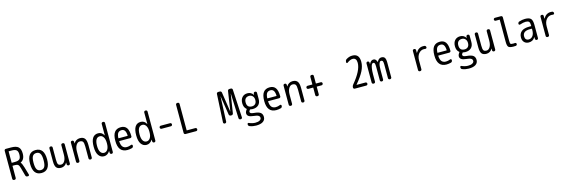

<svg xmlns="http://www.w3.org/2000/svg" viewBox="70 -2440 12860 4360"><g transform="rotate(-15 6500.0 -260.0)"><path d="M152.3 -655.3V-394.5Q152.3 -389.6 157.2 -389.6H221.7Q305.7 -389.6 337.9 -419.4Q370.1 -449.2 370.1 -530.3Q370.1 -602.5 337.4 -631.3Q304.7 -660.2 221.7 -660.2H157.2Q152.3 -660.2 152.3 -655.3ZM105.5 0Q90.8 0 80.6 -9.8Q70.3 -19.5 70.3 -35.2V-695.3Q70.3 -710 80.1 -720.2Q89.8 -730.5 105.5 -730.5H230.5Q348.6 -730.5 399.4 -683.6Q450.2 -636.7 450.2 -530.3Q450.2 -388.7 351.6 -342.8Q350.6 -342.8 350.6 -340.8V-339.8Q377.9 -312.5 407.2 -213.9L460 -34.2Q463.9 -21.5 456.1 -10.7Q448.2 0 434.6 0H418.9Q383.8 0 375 -34.2L325.2 -215.8Q308.6 -280.3 285.6 -300.3Q262.7 -320.3 211.9 -320.3H157.2Q152.3 -320.3 152.3 -315.4V-35.2Q152.3 -20.5 142.1 -10.3Q131.8 0 117.2 0Z M839.4 -415.5Q810.5 -460.9 750 -460.9Q689.5 -460.9 660.6 -415.5Q631.8 -370.1 631.8 -260.3Q631.8 -150.4 660.6 -104.5Q689.5 -58.6 750 -58.6Q810.5 -58.6 839.4 -104.5Q868.2 -150.4 868.2 -260.3Q868.2 -370.1 839.4 -415.5ZM950.2 -260.3Q950.2 9.8 750 9.8Q549.8 9.8 549.8 -260.3Q549.8 -530.3 750 -530.3Q950.2 -530.3 950.2 -260.3Z M1210 9.8Q1132.8 9.8 1099.1 -33.2Q1065.4 -76.2 1065.4 -179.7V-485.4Q1065.4 -500 1075.2 -509.8Q1085 -519.5 1099.6 -519.5H1107.4Q1122.1 -519.5 1131.8 -509.8Q1141.6 -500 1141.6 -485.4V-198.2Q1141.6 -115.2 1160.2 -87.9Q1178.7 -60.5 1230.5 -60.5Q1279.3 -60.5 1312.5 -115.7Q1345.7 -170.9 1345.7 -267.6V-485.4Q1345.7 -500 1356 -509.8Q1366.2 -519.5 1380.9 -519.5H1389.6Q1404.3 -519.5 1414.6 -509.8Q1424.8 -500 1424.8 -485.4V-35.2Q1424.8 -20.5 1415 -10.3Q1405.3 0 1389.6 0H1385.7Q1371.1 0 1360.8 -9.8Q1350.6 -19.5 1349.6 -35.2L1348.6 -74.2Q1348.6 -75.2 1347.7 -75.2Q1345.7 -75.2 1345.7 -74.2Q1327.1 -35.2 1290.5 -12.7Q1253.9 9.8 1210 9.8Z M1605.5 0Q1590.8 0 1580.6 -9.8Q1570.3 -19.5 1570.3 -35.2V-485.4Q1570.3 -500 1580.1 -509.8Q1589.8 -519.5 1605.5 -519.5H1609.4Q1624 -519.5 1633.8 -509.8Q1643.6 -500 1644.5 -485.4L1646.5 -446.3Q1646.5 -445.3 1647.5 -445.3Q1649.4 -445.3 1649.4 -446.3Q1668 -484.4 1706.5 -507.3Q1745.1 -530.3 1790 -530.3Q1869.1 -530.3 1904.8 -484.9Q1940.4 -439.5 1940.4 -330.1V-35.2Q1940.4 -20.5 1930.2 -10.3Q1919.9 0 1905.3 0H1898.4Q1883.8 0 1873.5 -9.8Q1863.3 -19.5 1863.3 -35.2V-311.5Q1863.3 -399.4 1843.3 -429.2Q1823.2 -459 1769.5 -459Q1719.7 -459 1684.6 -402.8Q1649.4 -346.7 1649.4 -252V-35.2Q1649.4 -20.5 1639.2 -10.3Q1628.9 0 1614.3 0Z M2240.2 -455.1Q2124 -455.1 2124 -259.8Q2124 -162.1 2155.3 -113.8Q2186.5 -65.4 2240.2 -65.4Q2291 -65.4 2323.7 -114.7Q2356.4 -164.1 2356.4 -254.9V-264.6Q2356.4 -355.5 2323.7 -405.3Q2291 -455.1 2240.2 -455.1ZM2219.7 9.8Q2140.6 9.8 2092.8 -57.6Q2044.9 -125 2044.9 -259.8Q2044.9 -529.3 2219.7 -530.3Q2308.6 -530.3 2352.5 -446.3Q2352.5 -445.3 2355.5 -445.3Q2356.4 -445.3 2356.4 -446.3V-714.8Q2356.4 -729.5 2366.2 -739.7Q2376 -750 2390.6 -750H2400.4Q2415 -750 2424.8 -740.2Q2434.6 -730.5 2434.6 -714.8V-35.2Q2434.6 -20.5 2424.8 -10.3Q2415 0 2400.4 0H2396.5Q2381.8 0 2371.6 -9.8Q2361.3 -19.5 2360.4 -35.2L2359.4 -74.2Q2359.4 -75.2 2358.4 -75.2Q2356.4 -75.2 2356.4 -74.2Q2301.8 9.8 2219.7 9.8Z M2754.9 -460.9Q2699.2 -460.9 2670.9 -426.3Q2642.6 -391.6 2637.7 -305.7Q2637.7 -299.8 2642.6 -299.8H2850.6Q2855.5 -299.8 2856.4 -304.7Q2851.6 -460.9 2754.9 -460.9ZM2769.5 9.8Q2554.7 9.8 2554.7 -259.8Q2554.7 -400.4 2605 -465.3Q2655.3 -530.3 2754.9 -530.3Q2844.7 -530.3 2889.2 -468.8Q2933.6 -407.2 2934.6 -268.6Q2934.6 -253.9 2923.8 -244.1Q2913.1 -234.4 2898.4 -234.4H2642.6Q2637.7 -234.4 2637.7 -227.5Q2642.6 -137.7 2676.8 -98.1Q2710.9 -58.6 2775.4 -58.6Q2822.3 -58.6 2877.9 -81.1Q2888.7 -85.9 2899.4 -79.6Q2910.2 -73.2 2910.2 -59.6V-49.8Q2910.2 -34.2 2900.4 -21.5Q2890.6 -8.8 2876 -4.9Q2818.4 9.8 2769.5 9.8Z M3240.2 -455.1Q3124 -455.1 3124 -259.8Q3124 -162.1 3155.3 -113.8Q3186.5 -65.4 3240.2 -65.4Q3291 -65.4 3323.7 -114.7Q3356.4 -164.1 3356.4 -254.9V-264.6Q3356.4 -355.5 3323.7 -405.3Q3291 -455.1 3240.2 -455.1ZM3219.7 9.8Q3140.6 9.8 3092.8 -57.6Q3044.9 -125 3044.9 -259.8Q3044.9 -529.3 3219.7 -530.3Q3308.6 -530.3 3352.5 -446.3Q3352.5 -445.3 3355.5 -445.3Q3356.4 -445.3 3356.4 -446.3V-714.8Q3356.4 -729.5 3366.2 -739.7Q3376 -750 3390.6 -750H3400.4Q3415 -750 3424.8 -740.2Q3434.6 -730.5 3434.6 -714.8V-35.2Q3434.6 -20.5 3424.8 -10.3Q3415 0 3400.4 0H3396.5Q3381.8 0 3371.6 -9.8Q3361.3 -19.5 3360.4 -35.2L3359.4 -74.2Q3359.4 -75.2 3358.4 -75.2Q3356.4 -75.2 3356.4 -74.2Q3301.8 9.8 3219.7 9.8Z M3639.6 -255.9Q3625 -255.9 3615.2 -266.6Q3605.5 -277.3 3605.5 -292V-293Q3605.5 -307.6 3615.2 -317.9Q3625 -328.1 3639.6 -328.1H3860.4Q3875 -328.1 3884.8 -317.9Q3894.5 -307.6 3894.5 -293V-292Q3894.5 -277.3 3884.8 -266.6Q3875 -255.9 3860.4 -255.9Z M4134.8 0Q4120.1 0 4109.9 -9.8Q4099.6 -19.5 4099.6 -35.2V-695.3Q4099.6 -710 4109.9 -720.2Q4120.1 -730.5 4134.8 -730.5H4147.5Q4162.1 -730.5 4171.9 -720.2Q4181.6 -710 4181.6 -695.3V-77.1Q4181.6 -72.3 4186.5 -72.3H4384.8Q4399.4 -72.3 4409.7 -62Q4419.9 -51.8 4419.9 -37.1V-35.2Q4419.9 -20.5 4410.2 -10.3Q4400.4 0 4384.8 0Z M5056.6 0Q5043 0 5033.2 -10.7Q5023.4 -21.5 5024.4 -35.2L5059.6 -695.3Q5060.5 -710 5071.3 -720.2Q5082 -730.5 5096.7 -730.5H5137.7Q5152.3 -730.5 5164.1 -720.2Q5175.8 -710 5177.7 -695.3L5248 -231.4Q5248 -230.5 5249 -230.5Q5250 -230.5 5250 -231.4L5320.3 -695.3Q5322.3 -710 5333.5 -720.2Q5344.7 -730.5 5360.4 -730.5H5397.5Q5412.1 -730.5 5422.4 -720.2Q5432.6 -710 5433.6 -695.3L5469.7 -35.2Q5470.7 -21.5 5460.9 -10.7Q5451.2 0 5437.5 0H5425.8Q5411.1 0 5400.9 -9.8Q5390.6 -19.5 5389.6 -35.2L5366.2 -619.1Q5366.2 -620.1 5365.2 -620.1Q5364.3 -620.1 5364.3 -619.1L5294.9 -174.8Q5293 -160.2 5281.7 -149.9Q5270.5 -139.6 5254.9 -139.6H5235.4Q5220.7 -139.6 5209 -149.9Q5197.3 -160.2 5195.3 -174.8L5126 -619.1Q5126 -620.1 5125 -620.1Q5124 -620.1 5124 -619.1L5099.6 -35.2Q5098.6 -20.5 5088.9 -10.3Q5079.1 0 5064.5 0Z M5754.9 -462.9Q5700.2 -462.9 5669.4 -431.6Q5638.7 -400.4 5638.7 -339.8Q5638.7 -215.8 5754.9 -215.8Q5806.6 -215.8 5836.4 -247.1Q5866.2 -278.3 5866.2 -337.9Q5866.2 -394.5 5834.5 -428.7Q5802.7 -462.9 5754.9 -462.9ZM5588.9 204.1Q5554.7 193.4 5554.7 155.3V148.4Q5554.7 136.7 5564.9 129.9Q5575.2 123 5585.9 127.9Q5664.1 163.1 5735.4 163.1Q5801.8 163.1 5838.9 141.1Q5876 119.1 5876 85Q5876 49.8 5843.8 30.8Q5811.5 11.7 5730.5 3.9Q5585.9 -8.8 5585 -94.7Q5585 -135.7 5623 -183.6L5624 -184.6Q5627 -187.5 5623 -192.4Q5559.6 -241.2 5559.6 -339.8Q5559.6 -428.7 5606 -479.5Q5652.3 -530.3 5730.5 -530.3Q5818.4 -530.3 5866.2 -456.1Q5866.2 -455.1 5868.2 -455.1Q5869.1 -455.1 5869.1 -456.1L5870.1 -485.4Q5871.1 -500 5880.9 -509.8Q5890.6 -519.5 5906.2 -519.5H5910.2Q5924.8 -519.5 5935.1 -509.8Q5945.3 -500 5945.3 -485.4V-337.9Q5945.3 -249 5895 -200.7Q5844.7 -152.3 5754.9 -152.3Q5727.5 -152.3 5697.3 -159.2Q5692.4 -161.1 5690.4 -154.3Q5690.4 -153.3 5684.6 -146.5Q5667 -125 5667 -110.4Q5667 -87.9 5687.5 -76.2Q5708 -64.5 5759.8 -59.6Q5867.2 -50.8 5911.1 -17.1Q5955.1 16.6 5955.1 85Q5955.1 154.3 5898.9 192.4Q5842.8 230.5 5735.4 230.5Q5659.2 230.5 5588.9 204.1Z M6254.9 -460.9Q6199.2 -460.9 6170.9 -426.3Q6142.6 -391.6 6137.7 -305.7Q6137.7 -299.8 6142.6 -299.8H6350.6Q6355.5 -299.8 6356.4 -304.7Q6351.6 -460.9 6254.9 -460.9ZM6269.5 9.8Q6054.7 9.8 6054.7 -259.8Q6054.7 -400.4 6105 -465.3Q6155.3 -530.3 6254.9 -530.3Q6344.7 -530.3 6389.2 -468.8Q6433.6 -407.2 6434.6 -268.6Q6434.6 -253.9 6423.8 -244.1Q6413.1 -234.4 6398.4 -234.4H6142.6Q6137.7 -234.4 6137.7 -227.5Q6142.6 -137.7 6176.8 -98.1Q6210.9 -58.6 6275.4 -58.6Q6322.3 -58.6 6377.9 -81.1Q6388.7 -85.9 6399.4 -79.6Q6410.2 -73.2 6410.2 -59.6V-49.8Q6410.2 -34.2 6400.4 -21.5Q6390.6 -8.8 6376 -4.9Q6318.4 9.8 6269.5 9.8Z M6605.5 0Q6590.8 0 6580.6 -9.8Q6570.3 -19.5 6570.3 -35.2V-485.4Q6570.3 -500 6580.1 -509.8Q6589.8 -519.5 6605.5 -519.5H6609.4Q6624 -519.5 6633.8 -509.8Q6643.6 -500 6644.5 -485.4L6646.5 -446.3Q6646.5 -445.3 6647.5 -445.3Q6649.4 -445.3 6649.4 -446.3Q6668 -484.4 6706.5 -507.3Q6745.1 -530.3 6790 -530.3Q6869.1 -530.3 6904.8 -484.9Q6940.4 -439.5 6940.4 -330.1V-35.2Q6940.4 -20.5 6930.2 -10.3Q6919.9 0 6905.3 0H6898.4Q6883.8 0 6873.5 -9.8Q6863.3 -19.5 6863.3 -35.2V-311.5Q6863.3 -399.4 6843.3 -429.2Q6823.2 -459 6769.5 -459Q6719.7 -459 6684.6 -402.8Q6649.4 -346.7 6649.4 -252V-35.2Q6649.4 -20.5 6639.2 -10.3Q6628.9 0 6614.3 0Z M7094.7 -268.6Q7080.1 -268.6 7069.8 -278.8Q7059.6 -289.1 7059.6 -303.7V-305.7Q7059.6 -320.3 7069.8 -330.6Q7080.1 -340.8 7094.7 -340.8H7204.1Q7209 -340.8 7209 -345.7V-519.5Q7209 -534.2 7218.8 -544.4Q7228.5 -554.7 7244.1 -554.7H7255.9Q7270.5 -554.7 7280.8 -544.9Q7291 -535.2 7291 -519.5V-345.7Q7291 -340.8 7295.9 -340.8H7405.3Q7419.9 -340.8 7430.2 -331.1Q7440.4 -321.3 7440.4 -305.7V-303.7Q7440.4 -289.1 7430.2 -278.8Q7419.9 -268.6 7405.3 -268.6H7295.9Q7291 -268.6 7291 -263.7V-89.8Q7291 -75.2 7281.2 -64.9Q7271.5 -54.7 7255.9 -54.7H7244.1Q7229.5 -54.7 7219.2 -64.9Q7209 -75.2 7209 -89.8V-263.7Q7209 -268.6 7204.1 -268.6Z M8115.2 0Q8100.6 0 8090.3 -9.8Q8080.1 -19.5 8080.1 -35.2V-37.1Q8080.1 -73.2 8102.5 -98.6Q8330.1 -368.2 8331.1 -549.8Q8331.1 -666 8238.3 -666Q8183.6 -666 8107.4 -610.4Q8099.6 -604.5 8089.8 -608.9Q8080.1 -613.3 8080.1 -623V-639.6Q8080.1 -677.7 8108.4 -696.3Q8176.8 -740.2 8250 -740.2Q8335 -740.2 8375 -693.4Q8415 -646.5 8415 -549.8Q8415 -451.2 8361.3 -342.3Q8307.6 -233.4 8175.8 -75.2Q8174.8 -74.2 8174.8 -73.2Q8174.8 -72.3 8175.8 -72.3H8384.8Q8399.4 -72.3 8409.7 -62Q8419.9 -51.8 8419.9 -37.1V-35.2Q8419.9 -20.5 8410.2 -10.3Q8400.4 0 8384.8 0Z M8554.7 0Q8540 0 8529.8 -9.8Q8519.5 -19.5 8519.5 -35.2V-485.4Q8519.5 -499 8530.3 -509.3Q8541 -519.5 8555.2 -519.5Q8569.3 -519.5 8579.6 -509.3Q8589.8 -499 8590.8 -485.4L8591.8 -451.2Q8591.8 -450.2 8592.8 -450.2Q8594.7 -450.2 8594.7 -451.2Q8630.9 -530.3 8690.4 -530.3Q8721.7 -530.3 8740.7 -512.2Q8759.8 -494.1 8774.4 -451.2Q8774.4 -450.2 8775.4 -450.2Q8777.3 -450.2 8777.3 -451.2Q8816.4 -530.3 8879.9 -530.3Q8932.6 -530.3 8956.5 -497.6Q8980.5 -464.8 8980.5 -379.9V-35.2Q8980.5 -20.5 8970.2 -10.3Q8960 0 8945.3 0H8938.5Q8923.8 0 8913.6 -9.8Q8903.3 -19.5 8903.3 -35.2V-360.4Q8902.3 -418.9 8891.1 -438Q8879.9 -457 8852.5 -457Q8824.2 -457 8806.6 -409.7Q8789.1 -362.3 8789.1 -259.8V-35.2Q8789.1 -20.5 8778.8 -10.3Q8768.6 0 8753.9 0H8748Q8733.4 0 8722.7 -9.8Q8711.9 -19.5 8711.9 -35.2V-360.4Q8710.9 -418.9 8701.7 -438Q8692.4 -457 8668 -457Q8648.4 -457 8633.8 -433.1Q8619.1 -409.2 8608.9 -349.6Q8598.6 -290 8598.6 -200.2V-35.2Q8598.6 -20.5 8588.9 -10.3Q8579.1 0 8564.5 0Z M9644.5 0Q9629.9 0 9620.1 -9.8Q9610.4 -19.5 9610.4 -35.2V-485.4Q9610.4 -500 9620.1 -509.8Q9629.9 -519.5 9644.5 -519.5H9651.4Q9666 -519.5 9675.8 -509.8Q9685.5 -500 9685.5 -485.4V-420.9Q9685.5 -419.9 9687 -419.9Q9688.5 -419.9 9688.5 -420.9Q9750 -530.3 9860.4 -530.3Q9884.8 -530.3 9896.5 -528.3Q9911.1 -526.4 9920.4 -513.7Q9929.7 -501 9929.7 -485.4Q9929.7 -472.7 9919.4 -464.4Q9909.2 -456.1 9896.5 -458Q9878.9 -460.9 9860.4 -460.9Q9787.1 -460.9 9738.3 -399.9Q9689.5 -338.9 9689.5 -240.2V-35.2Q9689.5 -20.5 9679.2 -10.3Q9668.9 0 9654.3 0Z M10254.9 -460.9Q10199.2 -460.9 10170.9 -426.3Q10142.6 -391.6 10137.7 -305.7Q10137.7 -299.8 10142.6 -299.8H10350.6Q10355.5 -299.8 10356.4 -304.7Q10351.6 -460.9 10254.9 -460.9ZM10269.5 9.8Q10054.7 9.8 10054.7 -259.8Q10054.7 -400.4 10105 -465.3Q10155.3 -530.3 10254.9 -530.3Q10344.7 -530.3 10389.2 -468.8Q10433.6 -407.2 10434.6 -268.6Q10434.6 -253.9 10423.8 -244.1Q10413.1 -234.4 10398.4 -234.4H10142.6Q10137.7 -234.4 10137.7 -227.5Q10142.6 -137.7 10176.8 -98.1Q10210.9 -58.6 10275.4 -58.6Q10322.3 -58.6 10377.9 -81.1Q10388.7 -85.9 10399.4 -79.6Q10410.2 -73.2 10410.2 -59.6V-49.8Q10410.2 -34.2 10400.4 -21.5Q10390.6 -8.8 10376 -4.9Q10318.4 9.8 10269.5 9.8Z M10754.9 -462.9Q10700.2 -462.9 10669.4 -431.6Q10638.7 -400.4 10638.7 -339.8Q10638.7 -215.8 10754.9 -215.8Q10806.6 -215.8 10836.4 -247.1Q10866.2 -278.3 10866.2 -337.9Q10866.2 -394.5 10834.5 -428.7Q10802.7 -462.9 10754.9 -462.9ZM10588.9 204.1Q10554.7 193.4 10554.7 155.3V148.4Q10554.7 136.7 10564.9 129.9Q10575.2 123 10585.9 127.9Q10664.1 163.1 10735.4 163.1Q10801.8 163.1 10838.9 141.1Q10876 119.1 10876 85Q10876 49.8 10843.8 30.8Q10811.5 11.7 10730.5 3.9Q10585.9 -8.8 10585 -94.7Q10585 -135.7 10623 -183.6L10624 -184.6Q10627 -187.5 10623 -192.4Q10559.6 -241.2 10559.6 -339.8Q10559.6 -428.7 10606 -479.5Q10652.3 -530.3 10730.5 -530.3Q10818.4 -530.3 10866.2 -456.1Q10866.2 -455.1 10868.2 -455.1Q10869.1 -455.1 10869.1 -456.1L10870.1 -485.4Q10871.1 -500 10880.9 -509.8Q10890.6 -519.5 10906.2 -519.5H10910.2Q10924.8 -519.5 10935.1 -509.8Q10945.3 -500 10945.3 -485.4V-337.9Q10945.3 -249 10895 -200.7Q10844.7 -152.3 10754.9 -152.3Q10727.5 -152.3 10697.3 -159.2Q10692.4 -161.1 10690.4 -154.3Q10690.4 -153.3 10684.6 -146.5Q10667 -125 10667 -110.4Q10667 -87.9 10687.5 -76.2Q10708 -64.5 10759.8 -59.6Q10867.2 -50.8 10911.1 -17.1Q10955.1 16.6 10955.1 85Q10955.1 154.3 10898.9 192.4Q10842.8 230.5 10735.4 230.5Q10659.2 230.5 10588.9 204.1Z M11210 9.8Q11132.8 9.8 11099.1 -33.2Q11065.4 -76.2 11065.4 -179.7V-485.4Q11065.4 -500 11075.2 -509.8Q11085 -519.5 11099.6 -519.5H11107.4Q11122.1 -519.5 11131.8 -509.8Q11141.6 -500 11141.6 -485.4V-198.2Q11141.6 -115.2 11160.2 -87.9Q11178.7 -60.5 11230.5 -60.5Q11279.3 -60.5 11312.5 -115.7Q11345.7 -170.9 11345.7 -267.6V-485.4Q11345.7 -500 11356 -509.8Q11366.2 -519.5 11380.9 -519.5H11389.6Q11404.3 -519.5 11414.6 -509.8Q11424.8 -500 11424.8 -485.4V-35.2Q11424.8 -20.5 11415 -10.3Q11405.3 0 11389.6 0H11385.7Q11371.1 0 11360.8 -9.8Q11350.6 -19.5 11349.6 -35.2L11348.6 -74.2Q11348.6 -75.2 11347.7 -75.2Q11345.7 -75.2 11345.7 -74.2Q11327.1 -35.2 11290.5 -12.7Q11253.9 9.8 11210 9.8Z M11603.5 -662.1Q11589.8 -662.1 11580.1 -671.9Q11570.3 -681.6 11570.3 -695.8Q11570.3 -710 11580.1 -720.2Q11589.8 -730.5 11603.5 -730.5H11746.1Q11760.7 -730.5 11771 -720.2Q11781.2 -710 11781.2 -695.3V-150.4Q11781.2 -84 11791.5 -70.8Q11801.8 -57.6 11855.5 -57.6Q11867.2 -57.6 11894.5 -59.6Q11908.2 -61.5 11918.9 -51.8Q11929.7 -42 11929.7 -29.3Q11929.7 -14.6 11920.4 -3.9Q11911.1 6.8 11896.5 7.8Q11862.3 9.8 11844.7 9.8Q11754.9 9.8 11727.1 -18.6Q11699.2 -46.9 11699.2 -139.6V-657.2Q11699.2 -662.1 11694.3 -662.1Z M12304.7 -275.4Q12134.8 -275.4 12134.8 -150.4Q12134.8 -105.5 12157.2 -81.1Q12179.7 -56.6 12219.7 -56.6Q12278.3 -56.6 12315.4 -105Q12352.5 -153.3 12352.5 -240.2V-269.5Q12352.5 -274.4 12347.7 -275.4ZM12205.1 9.8Q12139.6 9.8 12099.6 -31.7Q12059.6 -73.2 12059.6 -144.5Q12059.6 -235.4 12121.1 -285.2Q12182.6 -335 12304.7 -335H12347.7Q12352.5 -335 12352.5 -339.8V-360.4Q12352.5 -417 12330.6 -439.9Q12308.6 -462.9 12254.9 -462.9Q12199.2 -462.9 12118.2 -435.5Q12106.4 -431.6 12095.7 -438.5Q12085 -445.3 12085 -458V-460Q12085 -475.6 12094.2 -489.3Q12103.5 -502.9 12119.1 -506.8Q12193.4 -530.3 12254.9 -530.3Q12354.5 -530.3 12392.1 -490.2Q12429.7 -450.2 12429.7 -339.8V-35.2Q12429.7 -20.5 12419.9 -10.3Q12410.2 0 12394.5 0H12392.6Q12377.9 0 12368.2 -9.8Q12358.4 -19.5 12357.4 -35.2L12356.4 -74.2Q12356.4 -75.2 12355.5 -75.2Q12353.5 -75.2 12352.5 -74.2Q12305.7 9.8 12205.1 9.8Z M12644.5 0Q12629.9 0 12620.1 -9.8Q12610.4 -19.5 12610.4 -35.2V-485.4Q12610.4 -500 12620.1 -509.8Q12629.9 -519.5 12644.5 -519.5H12651.4Q12666 -519.5 12675.8 -509.8Q12685.5 -500 12685.5 -485.4V-420.9Q12685.5 -419.9 12687 -419.9Q12688.5 -419.9 12688.5 -420.9Q12750 -530.3 12860.4 -530.3Q12884.8 -530.3 12896.5 -528.3Q12911.1 -526.4 12920.4 -513.7Q12929.7 -501 12929.7 -485.4Q12929.7 -472.7 12919.4 -464.4Q12909.2 -456.1 12896.5 -458Q12878.9 -460.9 12860.4 -460.9Q12787.1 -460.9 12738.3 -399.9Q12689.5 -338.9 12689.5 -240.2V-35.2Q12689.5 -20.5 12679.2 -10.3Q12668.9 0 12654.3 0Z"/></g></svg>

Font: Rounded-L Mgen+ 2m regular
Style: Regular
Weight: 400
Designer: [Source Han Sans]
Ryoko NISHIZUKA  (kana & ideographs); Paul D. Hunt (Latin, Greek & Cyrillic); Wenlong ZHANG  (bopomofo
Version: Version 1.059.20150602